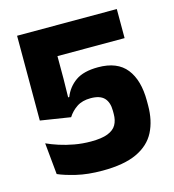

<svg xmlns="http://www.w3.org/2000/svg" viewBox="-100 -723 747 822"><g transform="rotate(-15 274.0 -312.5)"><path d="M254.2 13.6Q189.4 13.6 139.2 1.6Q88.9 -10.5 60.5 -23.3L47 -163Q70.1 -152.4 100.4 -142.5Q130.7 -132.6 166.1 -126.2Q201.4 -119.8 239.3 -119.8Q286.9 -119.8 313.9 -130.5Q340.9 -141.1 352 -160.9Q363.1 -180.7 363.1 -208.3V-222.5Q363.1 -260.1 344.6 -279.7Q326 -299.3 284.6 -299.3Q247.6 -299.3 223.2 -283.1Q198.7 -266.8 183.3 -242.3L50 -263.2V-639H492V-510.1H194.4V-409.3L192.9 -327.7H197.9Q213.8 -368.8 249.5 -394Q285.2 -419.1 349.6 -419.1Q434.7 -419.1 474.7 -368.4Q514.7 -317.7 514.7 -226.6V-205.5Q514.7 -138.5 489.5 -89.2Q464.3 -39.9 407.3 -13.2Q350.3 13.6 254.2 13.6Z"/></g></svg>

Font: Anek Latin Medium
Style: Regular
Weight: 500
Designer: Yesha Goshar
Foundry: Ek Type
Version: Version 1.003